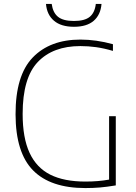

<svg xmlns="http://www.w3.org/2000/svg" viewBox="-20 -950 690 975"><path d="M568 -360V-8.5Q523 -1 488 2Q453 5 413.5 5Q236.5 5 148 -84.8Q59.5 -174.5 59 -369Q58.5 -567 146.2 -658Q234 -749 388.5 -749Q468.5 -749 553.5 -725.5V-691.5Q507.5 -705 468 -710.5Q428.5 -716 388 -716Q249 -716 172 -635.2Q95 -554.5 95 -371.5Q95 -249.5 130.2 -173.8Q165.5 -98 235.5 -63Q305.5 -28 413.5 -28Q479.5 -28 534 -38V-360ZM213.5 -930H242.5Q248.5 -886 274.5 -864.8Q300.5 -843.5 355.5 -843.5Q410.5 -843.5 436 -864.8Q461.5 -886 466.5 -930H495.5Q491 -875 456 -844.5Q421 -814 355.5 -814Q290 -814 254 -844.8Q218 -875.5 213.5 -930Z"/></svg>

Font: Encode Sans Thin
Style: Regular
Weight: 250
Designer: Multiple Designers
Foundry: Impallari Type
Version: Version 2.000